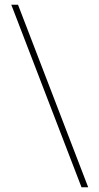

<svg xmlns="http://www.w3.org/2000/svg" viewBox="-20 -731 418 812"><path d="M324.7 61 27.8 -710.9H56.2L353 61Z"/></svg>

Font: Vazirmatn RD UI Thin
Style: Regular
Weight: 100
Designer: Saber Rastikerdar
Foundry: Saber Rastikerdar
Version: Version 33.003